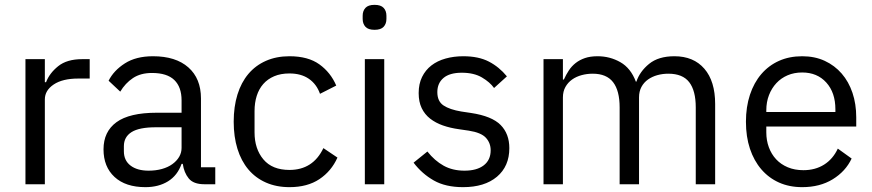

<svg xmlns="http://www.w3.org/2000/svg" viewBox="-20 -760 3599 792"><path d="M85 0V-516H165V-421H170Q184 -458 220 -487Q256 -516 319 -516H350V-436H303Q238 -436 201.5 -411.5Q165 -387 165 -350V0Z M823 0Q778 0 758.5 -24Q739 -48 734 -84H729Q712 -36 673 -12Q634 12 580 12Q498 12 452.5 -30Q407 -72 407 -144Q407 -217 460.5 -256Q514 -295 627 -295H729V-346Q729 -401 699 -430Q669 -459 607 -459Q560 -459 528.5 -438Q497 -417 476 -382L428 -427Q449 -469 495 -498.5Q541 -528 611 -528Q705 -528 757 -482Q809 -436 809 -354V-70H868V0ZM593 -56Q623 -56 648 -63Q673 -70 691 -83Q709 -96 719 -113Q729 -130 729 -150V-235H623Q554 -235 522.5 -215Q491 -195 491 -157V-136Q491 -98 518.5 -77Q546 -56 593 -56Z M1174 12Q1120 12 1077 -7Q1034 -26 1004.5 -61Q975 -96 959.5 -146Q944 -196 944 -258Q944 -320 959.5 -370Q975 -420 1004.5 -455Q1034 -490 1077 -509Q1120 -528 1174 -528Q1251 -528 1297.5 -494.5Q1344 -461 1367 -407L1300 -373Q1286 -413 1254 -435Q1222 -457 1174 -457Q1138 -457 1111 -445.5Q1084 -434 1066 -413.5Q1048 -393 1039 -364.5Q1030 -336 1030 -302V-214Q1030 -146 1066.5 -102.5Q1103 -59 1174 -59Q1271 -59 1314 -149L1372 -110Q1347 -54 1297.5 -21Q1248 12 1174 12Z M1525 -637Q1499 -637 1487.5 -649.5Q1476 -662 1476 -682V-695Q1476 -715 1487.5 -727.5Q1499 -740 1525 -740Q1551 -740 1562.5 -727.5Q1574 -715 1574 -695V-682Q1574 -662 1562.5 -649.5Q1551 -637 1525 -637ZM1485 -516H1565V0H1485Z M1890 12Q1818 12 1769.5 -15.5Q1721 -43 1686 -89L1743 -135Q1773 -97 1810 -76.5Q1847 -56 1896 -56Q1947 -56 1975.5 -78Q2004 -100 2004 -140Q2004 -170 1984.5 -191.5Q1965 -213 1914 -221L1873 -227Q1837 -232 1807 -242.5Q1777 -253 1754.5 -270.5Q1732 -288 1719.5 -314Q1707 -340 1707 -376Q1707 -414 1721 -442.5Q1735 -471 1759.5 -490Q1784 -509 1818 -518.5Q1852 -528 1891 -528Q1954 -528 1996.5 -506Q2039 -484 2071 -445L2018 -397Q2001 -421 1968 -440.5Q1935 -460 1885 -460Q1835 -460 1809.5 -438.5Q1784 -417 1784 -380Q1784 -342 1809.5 -325Q1835 -308 1883 -300L1923 -294Q2009 -281 2045 -244.5Q2081 -208 2081 -149Q2081 -74 2030 -31Q1979 12 1890 12Z M2222 0V-516H2302V-432H2306Q2315 -452 2326.5 -469.5Q2338 -487 2354.5 -500Q2371 -513 2393 -520.5Q2415 -528 2445 -528Q2496 -528 2539 -503.5Q2582 -479 2603 -423H2605Q2619 -465 2657.5 -496.5Q2696 -528 2762 -528Q2841 -528 2885.5 -476.5Q2930 -425 2930 -331V0H2850V-317Q2850 -386 2823 -421Q2796 -456 2737 -456Q2713 -456 2691.5 -450Q2670 -444 2653 -432Q2636 -420 2626 -401.5Q2616 -383 2616 -358V0H2536V-317Q2536 -386 2509 -421Q2482 -456 2425 -456Q2401 -456 2379 -450Q2357 -444 2340 -432Q2323 -420 2312.5 -401.5Q2302 -383 2302 -358V0Z M3289 12Q3236 12 3193.5 -7Q3151 -26 3120.5 -61.5Q3090 -97 3073.5 -146.5Q3057 -196 3057 -258Q3057 -319 3073.5 -369Q3090 -419 3120.5 -454.5Q3151 -490 3193.5 -509Q3236 -528 3289 -528Q3341 -528 3382 -509Q3423 -490 3452 -456.5Q3481 -423 3496.5 -377Q3512 -331 3512 -276V-238H3141V-214Q3141 -181 3151.5 -152.5Q3162 -124 3181.5 -103Q3201 -82 3229.5 -70Q3258 -58 3294 -58Q3343 -58 3379.5 -81Q3416 -104 3436 -147L3493 -106Q3468 -53 3415 -20.5Q3362 12 3289 12ZM3289 -461Q3256 -461 3229 -449.5Q3202 -438 3182.5 -417Q3163 -396 3152 -367.5Q3141 -339 3141 -305V-298H3426V-309Q3426 -378 3388.5 -419.5Q3351 -461 3289 -461Z"/></svg>

Font: IBM Plex Sans Hebrew
Style: Regular
Weight: 400
Designer: Mike Abbink, Paul van der Laan, Pieter van Rosmalen, Yanek Iontef
Foundry: Bold Monday
Version: Version 1.2